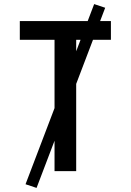

<svg xmlns="http://www.w3.org/2000/svg" viewBox="-20 -838 640 940"><path d="M247 0V-643H77V-735H523V-643H353V0ZM159 82 105 64 441 -818 495 -800Z"/></svg>

Font: Iosevka Aile Semibold
Style: Regular
Weight: 600
Designer: Belleve Invis
Foundry: Belleve Invis
Version: Version 31.1.0; ttfautohint (v1.8.4)